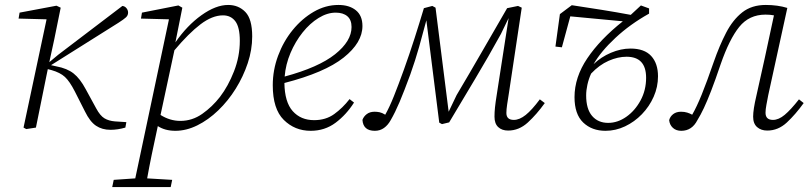

<svg xmlns="http://www.w3.org/2000/svg" viewBox="-20 -515 3271 775"><path d="M86 6 75 0 168 -437 55 -440 59 -464 208 -492 225 -484 199 -356 179 -264 215 -294 474 -491Q484 -490 490.5 -482Q497 -474 497 -464Q497 -453 488.5 -445Q480 -437 458 -423L186 -252L208 -247Q251 -239 277 -218.5Q303 -198 326 -155L368 -78Q384 -48 401.5 -37.5Q419 -27 444 -25L490 -22L486 0Q455 9 426 9Q392 9 367.5 -7.5Q343 -24 323 -65L282 -146Q261 -187 242 -204.5Q223 -222 188 -232L173 -236L168 -212Q157 -159 146.5 -106Q136 -53 125 0Z M880 -453Q837 -453 789.5 -417Q742 -381 684 -312L628 -51Q666 -27 708 -27Q756 -27 796.5 -55.5Q837 -84 868 -124Q901 -167 924.5 -227Q948 -287 948 -350Q948 -405 930 -429Q912 -453 880 -453ZM688 13Q646 13 617 -6Q603 58 592.5 109Q582 160 574 205L675 211L669 240H433L439 211L526 205L662 -437L549 -440L553 -464L700 -493L716 -484L688 -344Q735 -412 793 -453.5Q851 -495 901 -495Q943 -495 970.5 -466.5Q998 -438 998 -368Q998 -314 980 -260Q962 -206 931.5 -157Q901 -108 861 -69.5Q821 -31 776.5 -9Q732 13 688 13Z M1335 -464Q1301 -464 1266 -442.5Q1231 -421 1201.5 -384Q1172 -347 1152.5 -301Q1133 -255 1129 -206Q1266 -243 1332.5 -296Q1399 -349 1399 -406Q1399 -435 1382 -449.5Q1365 -464 1335 -464ZM1234 13Q1170 13 1125.5 -31Q1081 -75 1081 -171Q1081 -232 1102.5 -290Q1124 -348 1161.5 -394Q1199 -440 1246.5 -467.5Q1294 -495 1346 -495Q1390 -495 1416.5 -473.5Q1443 -452 1443 -410Q1443 -343 1367 -282.5Q1291 -222 1128 -180Q1129 -103 1161.5 -66.5Q1194 -30 1248 -30Q1295 -30 1329 -54.5Q1363 -79 1391 -115L1409 -101Q1378 -52 1334.5 -19.5Q1291 13 1234 13Z M1493 13Q1446 13 1443 -31Q1448 -45 1460.5 -54.5Q1473 -64 1492 -64Q1502 -64 1512 -62Q1522 -60 1535 -52Q1552 -82 1570 -127Q1588 -172 1610 -233Q1633 -297 1653.5 -361Q1674 -425 1691 -482L1725 -491L1738 -484L1791 -64L1823 -131Q1874 -217 1925 -305.5Q1976 -394 2027 -482L2071 -491L2086 -484L2034 -138Q2030 -113 2027 -93Q2024 -73 2024 -59Q2024 -31 2054 -31Q2077 -31 2102 -51Q2127 -71 2159 -114L2179 -99Q2146 -53 2110.5 -20.5Q2075 12 2031 12Q2006 12 1991 -2Q1976 -16 1976 -44Q1976 -62 1978 -81.5Q1980 -101 1985 -132L2033 -442L2002 -378Q1952 -287 1899 -198.5Q1846 -110 1793 -21L1764 -14L1753 -20L1701 -433Q1688 -383 1672 -326.5Q1656 -270 1636 -214Q1611 -146 1593 -103.5Q1575 -61 1557 -30Q1546 -10 1530 1.5Q1514 13 1493 13Z M2248 -324 2222 -327 2240 -458 2288 -494Q2348 -485 2407.5 -475.5Q2467 -466 2526 -455L2567 -493L2600 -481V-460Q2523 -417 2464 -362Q2405 -307 2376 -256Q2406 -285 2446 -302Q2486 -319 2525 -319Q2581 -319 2608.5 -289Q2636 -259 2636 -207Q2636 -164 2618.5 -124.5Q2601 -85 2571 -54Q2541 -23 2503 -5Q2465 13 2424 13Q2369 13 2334 -20.5Q2299 -54 2299 -123Q2299 -203 2350.5 -279.5Q2402 -356 2494 -429L2282 -449ZM2346 -130Q2346 -75 2370 -47Q2394 -19 2435 -19Q2473 -19 2508 -43.5Q2543 -68 2565.5 -109.5Q2588 -151 2588 -201Q2588 -286 2509 -286Q2474 -286 2436.5 -269.5Q2399 -253 2366 -218Q2356 -196 2351 -173Q2346 -150 2346 -130Z M2730 13Q2709 13 2696 1Q2683 -11 2681 -30Q2685 -45 2697.5 -54.5Q2710 -64 2729 -64Q2743 -64 2754 -60.5Q2765 -57 2774 -52Q2792 -83 2812.5 -133.5Q2833 -184 2861 -265Q2884 -331 2911 -383Q2938 -435 2976 -465Q3014 -495 3071 -495Q3119 -495 3158 -483L3081 -131Q3077 -110 3073.5 -91.5Q3070 -73 3070 -60Q3070 -31 3100 -31Q3123 -31 3147.5 -51.5Q3172 -72 3205 -114L3224 -99Q3191 -53 3156 -20.5Q3121 12 3077 12Q3052 12 3036 -2Q3020 -16 3020 -44Q3020 -73 3033 -128L3067 -281L3104 -453Q3089 -456 3070 -456Q3004 -456 2964 -406.5Q2924 -357 2889 -256Q2867 -191 2850.5 -148.5Q2834 -106 2821 -78.5Q2808 -51 2795 -30Q2773 13 2730 13Z"/></svg>

Font: Source Serif 4 SmText Light
Style: Italic
Weight: 300
Italic angle: -12°
Designer: Frank Grießhammer
Foundry: Adobe
Version: Version 4.005;hotconv 1.1.0;makeotfexe 2.6.0